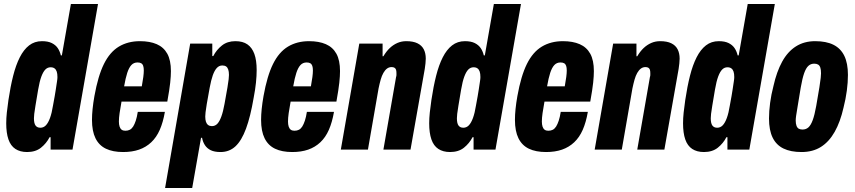

<svg xmlns="http://www.w3.org/2000/svg" viewBox="-20 -745 4256 956"><path d="M115 12Q80 12 56.5 -3.5Q33 -19 22 -51Q11 -83 11 -131Q11 -156 14 -184.5Q17 -213 22 -247Q32 -314 45.5 -367.5Q59 -421 78.5 -459.5Q98 -498 125 -519Q152 -540 189 -540Q219 -540 238 -530.5Q257 -521 267.5 -505.5Q278 -490 283 -469H288L333 -725H468L341 0H232V-62H227Q211 -31 184 -9.5Q157 12 115 12ZM181 -109Q197 -109 208.5 -121Q220 -133 229 -157.5Q238 -182 244 -220Q254 -273 258 -300.5Q262 -328 264 -340.5Q266 -353 266 -361Q266 -378 262.5 -388.5Q259 -399 251.5 -404.5Q244 -410 232 -410Q217 -410 206 -399Q195 -388 186 -364Q177 -340 170 -299Q161 -246 156.5 -218.5Q152 -191 150.5 -178Q149 -165 149 -156Q149 -131 157 -120Q165 -109 181 -109Z M593 12Q542 12 507.5 -4.5Q473 -21 455.5 -56.5Q438 -92 438 -148Q438 -173 441 -202.5Q444 -232 450 -266Q468 -367 497.5 -426.5Q527 -486 572 -513Q617 -540 677 -540Q726 -540 760.5 -525Q795 -510 813 -477.5Q831 -445 831 -391Q831 -367 827.5 -333.5Q824 -300 813 -239H585Q579 -206 575.5 -182Q572 -158 572 -140Q572 -125 575.5 -114.5Q579 -104 586 -99Q593 -94 604 -94Q617 -94 626.5 -99Q636 -104 643 -115Q650 -126 656 -144Q662 -162 666 -188H801Q792 -136 775.5 -98.5Q759 -61 733 -36.5Q707 -12 672.5 0Q638 12 593 12ZM598 -315H686Q691 -342 693.5 -361.5Q696 -381 696 -394Q696 -408 693 -417Q690 -426 683 -430Q676 -434 665 -434Q646 -434 634 -421Q622 -408 613.5 -382Q605 -356 598 -315Z M802 191 927 -528H1037V-466H1042Q1058 -497 1085 -518.5Q1112 -540 1152 -540Q1189 -540 1212 -524Q1235 -508 1246.5 -476.5Q1258 -445 1258 -396Q1258 -368 1254.5 -333.5Q1251 -299 1243 -258Q1227 -164 1205 -104.5Q1183 -45 1152.5 -16.5Q1122 12 1078 12Q1048 12 1029.5 3Q1011 -6 1000.5 -22Q990 -38 986 -59H981L937 191ZM1035 -117Q1051 -117 1062 -128.5Q1073 -140 1082 -164.5Q1091 -189 1098 -228Q1108 -282 1112.5 -309.5Q1117 -337 1118.5 -350.5Q1120 -364 1120 -372Q1120 -388 1116.5 -398.5Q1113 -409 1106 -414Q1099 -419 1087 -419Q1071 -419 1059.5 -406.5Q1048 -394 1039.5 -370Q1031 -346 1024 -308Q1014 -255 1009.5 -227Q1005 -199 1003.5 -186Q1002 -173 1002 -165Q1002 -149 1005.5 -138.5Q1009 -128 1016.5 -122.5Q1024 -117 1035 -117Z M1435 12Q1384 12 1349.5 -4.5Q1315 -21 1297.5 -56.5Q1280 -92 1280 -148Q1280 -173 1283 -202.5Q1286 -232 1292 -266Q1310 -367 1339.5 -426.5Q1369 -486 1414 -513Q1459 -540 1519 -540Q1568 -540 1602.5 -525Q1637 -510 1655 -477.5Q1673 -445 1673 -391Q1673 -367 1669.5 -333.5Q1666 -300 1655 -239H1427Q1421 -206 1417.5 -182Q1414 -158 1414 -140Q1414 -125 1417.5 -114.5Q1421 -104 1428 -99Q1435 -94 1446 -94Q1459 -94 1468.5 -99Q1478 -104 1485 -115Q1492 -126 1498 -144Q1504 -162 1508 -188H1643Q1634 -136 1617.5 -98.5Q1601 -61 1575 -36.5Q1549 -12 1514.5 0Q1480 12 1435 12ZM1440 -315H1528Q1533 -342 1535.5 -361.5Q1538 -381 1538 -394Q1538 -408 1535 -417Q1532 -426 1525 -430Q1518 -434 1507 -434Q1488 -434 1476 -421Q1464 -408 1455.5 -382Q1447 -356 1440 -315Z M1677 0 1769 -528H1885V-465H1889Q1904 -490 1921 -506Q1938 -522 1958.5 -531Q1979 -540 2003 -540Q2037 -540 2058.5 -529.5Q2080 -519 2090 -499.5Q2100 -480 2100 -453Q2100 -441 2098.5 -429Q2097 -417 2095 -402L2024 0H1889L1952 -361Q1954 -367 1954 -371.5Q1954 -376 1954 -381Q1954 -391 1952 -397.5Q1950 -404 1944.5 -407.5Q1939 -411 1930 -411Q1917 -411 1907 -403.5Q1897 -396 1889 -382Q1881 -368 1875.5 -348.5Q1870 -329 1865 -305L1812 0Z M2221 12Q2186 12 2162.5 -3.5Q2139 -19 2128 -51Q2117 -83 2117 -131Q2117 -156 2120 -184.5Q2123 -213 2128 -247Q2138 -314 2151.5 -367.5Q2165 -421 2184.5 -459.5Q2204 -498 2231 -519Q2258 -540 2295 -540Q2325 -540 2344 -530.5Q2363 -521 2373.5 -505.5Q2384 -490 2389 -469H2394L2439 -725H2574L2447 0H2338V-62H2333Q2317 -31 2290 -9.5Q2263 12 2221 12ZM2287 -109Q2303 -109 2314.5 -121Q2326 -133 2335 -157.5Q2344 -182 2350 -220Q2360 -273 2364 -300.5Q2368 -328 2370 -340.5Q2372 -353 2372 -361Q2372 -378 2368.5 -388.5Q2365 -399 2357.5 -404.5Q2350 -410 2338 -410Q2323 -410 2312 -399Q2301 -388 2292 -364Q2283 -340 2276 -299Q2267 -246 2262.5 -218.5Q2258 -191 2256.5 -178Q2255 -165 2255 -156Q2255 -131 2263 -120Q2271 -109 2287 -109Z M2699 12Q2648 12 2613.5 -4.5Q2579 -21 2561.5 -56.5Q2544 -92 2544 -148Q2544 -173 2547 -202.5Q2550 -232 2556 -266Q2574 -367 2603.5 -426.5Q2633 -486 2678 -513Q2723 -540 2783 -540Q2832 -540 2866.5 -525Q2901 -510 2919 -477.5Q2937 -445 2937 -391Q2937 -367 2933.5 -333.5Q2930 -300 2919 -239H2691Q2685 -206 2681.5 -182Q2678 -158 2678 -140Q2678 -125 2681.5 -114.5Q2685 -104 2692 -99Q2699 -94 2710 -94Q2723 -94 2732.5 -99Q2742 -104 2749 -115Q2756 -126 2762 -144Q2768 -162 2772 -188H2907Q2898 -136 2881.5 -98.5Q2865 -61 2839 -36.5Q2813 -12 2778.5 0Q2744 12 2699 12ZM2704 -315H2792Q2797 -342 2799.5 -361.5Q2802 -381 2802 -394Q2802 -408 2799 -417Q2796 -426 2789 -430Q2782 -434 2771 -434Q2752 -434 2740 -421Q2728 -408 2719.5 -382Q2711 -356 2704 -315Z M2941 0 3033 -528H3149V-465H3153Q3168 -490 3185 -506Q3202 -522 3222.5 -531Q3243 -540 3267 -540Q3301 -540 3322.5 -529.5Q3344 -519 3354 -499.5Q3364 -480 3364 -453Q3364 -441 3362.5 -429Q3361 -417 3359 -402L3288 0H3153L3216 -361Q3218 -367 3218 -371.5Q3218 -376 3218 -381Q3218 -391 3216 -397.5Q3214 -404 3208.5 -407.5Q3203 -411 3194 -411Q3181 -411 3171 -403.5Q3161 -396 3153 -382Q3145 -368 3139.5 -348.5Q3134 -329 3129 -305L3076 0Z M3485 12Q3450 12 3426.5 -3.5Q3403 -19 3392 -51Q3381 -83 3381 -131Q3381 -156 3384 -184.5Q3387 -213 3392 -247Q3402 -314 3415.5 -367.5Q3429 -421 3448.5 -459.5Q3468 -498 3495 -519Q3522 -540 3559 -540Q3589 -540 3608 -530.5Q3627 -521 3637.5 -505.5Q3648 -490 3653 -469H3658L3703 -725H3838L3711 0H3602V-62H3597Q3581 -31 3554 -9.5Q3527 12 3485 12ZM3551 -109Q3567 -109 3578.5 -121Q3590 -133 3599 -157.5Q3608 -182 3614 -220Q3624 -273 3628 -300.5Q3632 -328 3634 -340.5Q3636 -353 3636 -361Q3636 -378 3632.5 -388.5Q3629 -399 3621.5 -404.5Q3614 -410 3602 -410Q3587 -410 3576 -399Q3565 -388 3556 -364Q3547 -340 3540 -299Q3531 -246 3526.5 -218.5Q3522 -191 3520.5 -178Q3519 -165 3519 -156Q3519 -131 3527 -120Q3535 -109 3551 -109Z M3971 12Q3917 12 3881 -5.5Q3845 -23 3827 -60Q3809 -97 3809 -155Q3809 -191 3814.5 -232.5Q3820 -274 3831 -316Q3847 -388 3874.5 -438Q3902 -488 3943 -514Q3984 -540 4039 -540Q4094 -540 4130 -522Q4166 -504 4184 -467Q4202 -430 4202 -372Q4202 -335 4196.5 -293.5Q4191 -252 4180 -209Q4164 -138 4136 -88.5Q4108 -39 4067.5 -13.5Q4027 12 3971 12ZM3976 -100Q3993 -100 4005 -110.5Q4017 -121 4026.5 -146.5Q4036 -172 4044 -217Q4055 -279 4060 -311Q4065 -343 4066.5 -357.5Q4068 -372 4068 -380Q4068 -398 4064.5 -408.5Q4061 -419 4053.5 -423.5Q4046 -428 4034 -428Q4017 -428 4005 -417Q3993 -406 3984 -380.5Q3975 -355 3967 -309Q3957 -247 3951.5 -215Q3946 -183 3944 -168.5Q3942 -154 3942 -145Q3942 -129 3946 -118.5Q3950 -108 3957.5 -104Q3965 -100 3976 -100Z"/></svg>

Font: Archivo ExtraCondensed ExtraBold
Style: Italic
Weight: 800
Width: 2
Italic angle: -10°
Designer: Hector Gatti
Foundry: Omnibus-Type
Version: Version 2.001